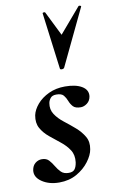

<svg xmlns="http://www.w3.org/2000/svg" viewBox="-85 -778 504 835"><g transform="rotate(-10 167.0 -360.0)"><path d="M108 11Q63 11 32 -10Q1 -31 5 -61Q8 -81 21 -91.5Q34 -102 50 -102Q70 -102 81 -90Q92 -78 101 -62.5Q110 -47 122 -35Q134 -23 156 -23Q174 -23 182 -33Q190 -43 193 -63Q197 -95 182.5 -117.5Q168 -140 144.5 -158.5Q121 -177 98 -196Q75 -215 62 -238.5Q49 -262 55 -295Q60 -319 80 -342.5Q100 -366 132 -381Q164 -396 204 -396Q251 -396 278 -380Q305 -364 302 -336Q299 -316 285 -305.5Q271 -295 257 -295Q233 -295 223 -306Q213 -317 207.5 -331.5Q202 -346 193 -357Q184 -368 161 -368Q143 -368 135 -358Q127 -348 125 -337Q120 -309 134.5 -287Q149 -265 173 -246.5Q197 -228 220 -208Q243 -188 257 -164Q271 -140 265 -108Q261 -83 240 -55Q219 -27 185.5 -8Q152 11 108 11ZM196 -477 164 -726Q164 -729 169.5 -729.5Q175 -730 176 -727L229 -620L323 -730Q325 -732 330 -730.5Q335 -729 334 -726L215 -477Q212 -472 204 -472Q196 -472 196 -477Z"/></g></svg>

Font: Cormorant Infant Light
Style: Italic
Weight: 300
Italic angle: -10°
Designer: Christian Thalmann (Catharsis Fonts)
Foundry: Catharsis Fonts
Version: Version 4.001